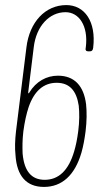

<svg xmlns="http://www.w3.org/2000/svg" viewBox="-20 -728 389 756"><path d="M319 -317C310 -391 272 -430 208 -430C164 -430 122 -408 95 -363C94 -359 91 -360 91 -364L113 -543C123 -625 174 -680 238 -680C292 -680 328 -625 318 -543L317 -536C316 -530 320 -526 326 -526H335C341 -526 345 -530 346 -536L347 -541C359 -642 314 -708 241 -708C159 -708 96 -642 84 -541L43 -211C39 -176 38 -145 41 -118C46 -35 84 8 153 8C224 8 275 -38 301 -128C308 -153 313 -180 317 -211C322 -252 322 -288 319 -317ZM272 -132C250 -57 211 -20 156 -20C103 -20 75 -55 69 -124C68 -149 68 -178 72 -211C77 -248 84 -280 93 -307C115 -370 152 -402 203 -402C253 -402 281 -372 290 -312C293 -284 293 -250 288 -211C284 -181 279 -155 272 -132Z"/></svg>

Font: Barlow Condensed Thin
Style: Italic
Weight: 250
Width: 3
Italic angle: -7°
Designer: Jeremy Tribby
Foundry: Tribby Type
Version: Version 1.422;hotconv 1.0.109;makeotfexe 2.5.65596